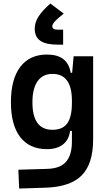

<svg xmlns="http://www.w3.org/2000/svg" viewBox="-20 -837 626 1090"><path d="M88.9 233.4 84 126.5 250 121.6Q322.3 119.1 355 81.3Q387.7 43.5 388.2 -30.3V-93.8H377.9Q371.6 -43.5 337.4 -16.8Q303.2 9.8 246.6 9.8Q147.9 9.8 95 -58.6Q42 -127 42 -256.3Q42 -387.7 95.2 -457.5Q148.4 -527.3 247.1 -527.3Q364.7 -527.3 381.3 -423.8H389.6L397.9 -517.6H508.8V-45.9Q508.8 92.3 444.6 158Q380.4 223.6 240.2 228.5ZM388.2 -265.6Q388.2 -417.5 277.8 -417.5Q222.7 -417.5 193.4 -376Q164.1 -334.5 164.1 -256.3Q164.1 -100.1 277.8 -100.1Q335.9 -100.1 362.1 -137.2Q388.2 -174.3 388.2 -251.5ZM266.1 -816.9 341.8 -759.8Q306.2 -731.4 291.5 -715.6Q276.9 -699.7 276.9 -688.5Q276.9 -668.5 306.6 -668.5H338.4V-583.5H307.6Q240.7 -583.5 209 -605.5Q177.2 -627.4 177.2 -673.8Q177.2 -709.5 198.7 -743.2Q220.2 -776.9 266.1 -816.9Z"/></svg>

Font: CaskaydiaCove NFP SemiBold
Style: Regular
Weight: 600
Designer: Aaron Bell
Foundry: Saja Typeworks
Version: Version 2111.001; VTT 6.35;Nerd Fonts 3.1.1